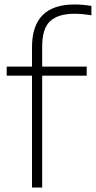

<svg xmlns="http://www.w3.org/2000/svg" viewBox="-20 -838 428 858"><path d="M123 0V-500H10V-540.5H123V-627Q123 -818 312.5 -818Q349.5 -818 388.5 -811.5V-769.5Q349 -776.5 313 -776.5Q240 -776.5 204.2 -743.5Q168.5 -710.5 168.5 -630V-540.5H367.5V-500H168.5V0Z"/></svg>

Font: Encode Sans SemiExpanded SemiExpanded ExtraLight
Style: Regular
Weight: 200
Width: 6
Designer: Multiple Designers
Foundry: Impallari Type
Version: Version 3.000; ttfautohint (v1.8.3) -l 8 -r 50 -G 200 -x 14 